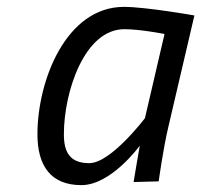

<svg xmlns="http://www.w3.org/2000/svg" viewBox="-20 -530 586 559"><path d="M342 -445C389 -445 459 -431 459 -431L402 -186C402 -186 303 -55 240 -55C184 -55 166 -86 166 -139C166 -263 226 -445 342 -445ZM217 9C304 9 387 -106 387 -106C383 -85 369 0 369 0L442 -2C442 -2 455 -97 470 -160L546 -485C546 -485 404 -510 341 -510C172 -510 89 -295 89 -139C89 -47 128 9 217 9Z"/></svg>

Font: RazerF5
Style: Italic
Weight: 400
Foundry: Razer Inc.
Version: Version 2